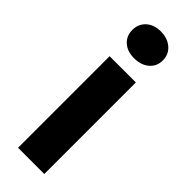

<svg xmlns="http://www.w3.org/2000/svg" viewBox="-248 -754 771 771"><g transform="rotate(45 137.5 -368.0)"><path d="M62.8 0H211.8V-520H62.8ZM137.6 -583.6Q177.2 -583.6 201.6 -604.5Q226 -625.4 226 -659Q226 -693.2 201.3 -714.6Q176.6 -736 137.6 -736Q99.8 -736 76.2 -714.6Q52.6 -693.2 52.6 -659Q52.6 -625.4 75.9 -604.5Q99.2 -583.6 137.6 -583.6Z"/></g></svg>

Font: Fixel Variable
Style: Regular
Weight: 100
Width: 3
Designer: AlfaBravo + MacPaw
Foundry: Kyrylo Tkachov, Marchela Mozhyna, Serhii Makarenko, Maria Weinstein, Zakhar Kryvoshyya
Version: Version 1.211